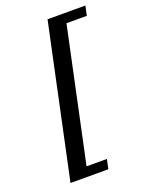

<svg xmlns="http://www.w3.org/2000/svg" viewBox="-142 -760 675 887"><g transform="rotate(-20 196.0 -316.5)"><path d="M143 10H243L233 57H47L206 -690H392L382 -643H282Z"/></g></svg>

Font: Trochut
Style: Italic
Weight: 400
Italic angle: -12°
Designer: Andreu Balius
Foundry: Andreu Balius
Version: Version 1.001